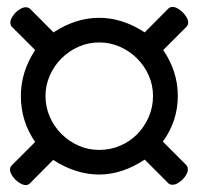

<svg xmlns="http://www.w3.org/2000/svg" viewBox="-20 -620 570 552"><path d="M396 -526.9 463.9 -595.2Q468.8 -600.1 476.1 -600.1Q482.9 -600.1 490.7 -595.7Q498.5 -591.3 505.4 -584.5Q512.2 -577.6 516.6 -569.8Q521 -562 521 -555.2Q521 -547.9 516.1 -543L449.2 -476.1Q491.2 -415 491.2 -344.2Q491.2 -272 448.2 -212.9L515.1 -146Q520 -141.1 520 -132.8Q520 -126 515.9 -118.4Q511.7 -110.8 505.1 -104.2Q498.5 -97.7 491 -93.3Q483.4 -88.9 476.1 -88.9Q466.8 -88.9 462.9 -94.2L396 -161.1Q331.1 -118.2 265.1 -118.2Q198.2 -118.2 132.8 -160.2L65.9 -92.8Q61 -87.9 54.2 -87.9Q47.4 -87.9 39.3 -92.3Q31.2 -96.7 24.4 -103.3Q17.6 -109.9 13.2 -117.9Q8.8 -126 8.8 -132.8Q8.8 -139.6 14.2 -145L81.1 -211.9Q40 -271 40 -344.2Q40 -413.6 81.1 -476.1L15.1 -542Q9.8 -545.9 9.8 -555.2Q9.8 -562 14.2 -569.8Q18.6 -577.6 25.1 -584.2Q31.7 -590.8 39.6 -595Q47.4 -599.1 54.2 -599.1Q62 -599.1 66.9 -594.2L133.8 -526.9Q197.8 -568.8 265.1 -568.8Q332 -568.8 396 -526.9ZM265.1 -498Q233.9 -498 205.8 -485.6Q177.7 -473.1 156.7 -452.1Q135.7 -431.2 123.3 -403.1Q110.8 -375 110.8 -344.2Q110.8 -312.5 123 -284.4Q135.3 -256.3 156.5 -235.1Q177.7 -213.9 205.6 -201.4Q233.4 -189 265.1 -189Q297.4 -189 325.7 -201.2Q354 -213.4 374.8 -234.6Q395.5 -255.9 407.7 -283.9Q419.9 -312 419.9 -344.2Q419.9 -375.5 407.5 -403.3Q395 -431.2 374 -452.1Q353 -473.1 324.7 -485.6Q296.4 -498 265.1 -498Z"/></svg>

Font: Marmelad
Style: Regular
Weight: 400
Designer: Manvel Shmavonyan
Foundry: Cyreal (www.cyreal.org)
Version: Version 1.000